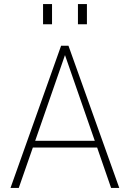

<svg xmlns="http://www.w3.org/2000/svg" viewBox="-20 -921 636 941"><path d="M31.5 0H72L141 -198H456L524.5 0H564.5L315.5 -697H279.5ZM152.5 -231 298.5 -651 444.5 -231ZM191 -802H235V-901H191ZM362 -802H406V-901H362Z"/></svg>

Font: HK Grotesk ExtraLight
Style: Regular
Weight: 200
Designer: Alfredo Marco Pradil
Foundry: Hanken Design Co.
Version: Version 3.001;FEAKit 1.0